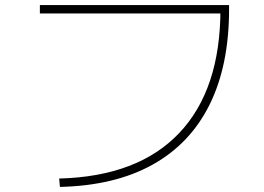

<svg xmlns="http://www.w3.org/2000/svg" viewBox="-20 -723 1040 756"><path d="M213 -20Q523 -28 685.5 -199Q848 -370 848 -687L865 -670H137V-703H882V-687Q882 -466 805.5 -311.5Q729 -157 580.5 -74.5Q432 8 216 13Z"/></svg>

Font: M PLUS 2 ExtraLight
Style: Regular
Weight: 250
Designer: Coji Morishita
Foundry: UNDERFOREST DESIGN
Version: Version 1.001